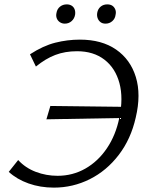

<svg xmlns="http://www.w3.org/2000/svg" viewBox="-20 -848 675 877"><path d="M226 9Q164 9 110.5 -10Q57 -29 20 -63L63 -117Q96 -81 143.5 -63Q191 -45 243 -45Q312 -45 370 -78Q428 -111 468.5 -171Q509 -231 525 -310Q544 -400 525.5 -468.5Q507 -537 457 -575.5Q407 -614 332 -614Q277 -614 232.5 -597Q188 -580 144 -544L117 -600Q177 -639 232.5 -653Q288 -667 345 -667Q445 -667 510.5 -621.5Q576 -576 600.5 -496Q625 -416 600 -311Q578 -213 522.5 -140.5Q467 -68 390 -29.5Q313 9 226 9ZM192 -303 210 -364 546 -360 531 -309ZM276 -740Q263 -740 253 -747Q243 -754 239 -765Q235 -776 238 -789Q241 -807 254 -817.5Q267 -828 285 -828Q298 -828 307.5 -822Q317 -816 321 -805Q325 -794 323 -781Q320 -763 307 -751.5Q294 -740 276 -740ZM462 -740Q448 -740 439 -747Q430 -754 426 -765Q422 -776 424 -789Q427 -807 439.5 -817.5Q452 -828 470 -828Q484 -828 493 -822Q502 -816 506.5 -805Q511 -794 508 -781Q506 -763 493 -751.5Q480 -740 462 -740Z"/></svg>

Font: Ysabeau
Style: Italic
Weight: 400
Italic angle: -12°
Designer: Christian Thalmann (Catharsis Fonts)
Version: Version 2.000;gftools[0.9.27.dev2+g8671c4b]